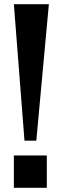

<svg xmlns="http://www.w3.org/2000/svg" viewBox="-20 -899 296 919"><path d="M97.2 -225.6 46.4 -878.9H213.9L153.8 -225.6ZM46.4 0V-154.8H204.1V0Z"/></svg>

Font: Oswald-Bold
Style: Bold
Weight: 700
Designer: vernon adams
Foundry: vernon adams
Version: Version 2.002; ttfautohint (v0.92.18-e454-dirty) -l 8 -r 50 